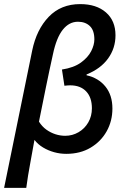

<svg xmlns="http://www.w3.org/2000/svg" viewBox="-34 -738 609 936"><path d="M-14 178 123 -492Q144 -594 203.5 -656Q263 -718 357 -718Q436 -718 482.5 -677.5Q529 -637 529 -566Q529 -503 493 -453Q457 -403 388 -375V-371Q446 -358 480 -316Q514 -274 514 -209Q514 -148 486 -98Q458 -48 407.5 -18Q357 12 289 12Q259 12 230 4Q201 -4 176 -19Q151 -34 134 -56Q124 2 113 60Q102 118 94 178ZM284 -76Q319 -76 349 -93.5Q379 -111 396.5 -141.5Q414 -172 414 -210Q414 -263 386 -292.5Q358 -322 308 -322Q302 -322 295.5 -321.5Q289 -321 280 -320L268 -399Q326 -408 360.5 -433Q395 -458 410.5 -488.5Q426 -519 426 -546Q426 -590 404 -611Q382 -632 346 -632Q303 -632 272 -593Q241 -554 224 -473Q206 -392 189.5 -311Q173 -230 156 -145Q171 -121 192 -106Q213 -91 236.5 -83.5Q260 -76 284 -76Z"/></svg>

Font: Source Sans 3 SemiBold
Style: Italic
Weight: 600
Italic angle: -11°
Designer: Paul D. Hunt
Foundry: Adobe
Version: Version 3.046;hotconv 1.0.118;makeotfexe 2.5.65603